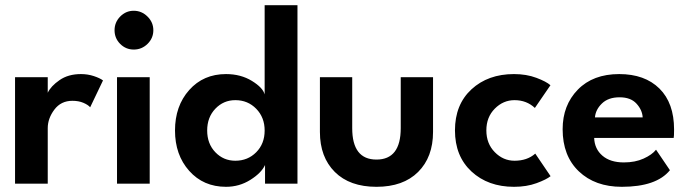

<svg xmlns="http://www.w3.org/2000/svg" viewBox="-20 -708 2658 740"><path d="M164 0H38V-410.5H164V-350.5Q176 -376 209.5 -399.2Q243 -422.5 292 -422.5Q318 -422.5 341.5 -414.8Q365 -407 377 -398L327.5 -294.5Q319.5 -304 301.2 -311.8Q283 -319.5 259 -319.5Q215 -319.5 189.5 -285.5Q164 -251.5 164 -214Z M495.5 -517Q465 -517 443.2 -538.8Q421.5 -560.5 421.5 -591.5Q421.5 -622 443.2 -644.2Q465 -666.5 495.5 -666.5Q526 -666.5 548.5 -644.2Q571 -622 571 -591.5Q571 -561 548.8 -539Q526.5 -517 495.5 -517ZM431 0V-410.5H557V0Z M1126.5 0H1001.5V-72Q987.5 -41.5 945 -14.8Q902.5 12 851 12Q764 12 709.2 -49.5Q654.5 -111 654.5 -205Q654.5 -299.5 709.2 -361Q764 -422.5 851 -422.5Q908 -422.5 950.8 -396.2Q993.5 -370 1000 -344V-688H1126.5ZM887 -88.5Q935 -88.5 967.5 -121.2Q1000 -154 1000 -205Q1000 -255.5 967.5 -288.8Q935 -322 887 -322Q841.5 -322 810 -289Q778.5 -256 778.5 -205Q778.5 -154 810 -121.2Q841.5 -88.5 887 -88.5Z M1337.5 -214Q1337.5 -93 1431 -93Q1524.5 -93 1524.5 -214V-410.5H1649V-199.5Q1649 -102.5 1591.5 -45.2Q1534 12 1431 12Q1328 12 1270.5 -45.2Q1213 -102.5 1213 -199.5V-410.5H1337.5Z M1963 -88.5Q2012 -88.5 2043 -116L2102 -29Q2086 -16 2047.8 -2Q2009.5 12 1961 12Q1861 12 1797.2 -47Q1733.5 -106 1733.5 -205.5Q1733.5 -305 1797.2 -363.8Q1861 -422.5 1961 -422.5Q2009 -422.5 2047.5 -408Q2086 -393.5 2101.5 -379.5L2041.5 -292Q2009.5 -322 1963 -322Q1919.5 -322 1887 -289.2Q1854.5 -256.5 1854.5 -205.5Q1854.5 -154.5 1887 -121.5Q1919.5 -88.5 1963 -88.5Z M2270 -176.5Q2271.5 -134 2301.8 -108Q2332 -82 2384.5 -82Q2428 -82 2460.5 -96.8Q2493 -111.5 2508.5 -131L2562 -52Q2510 12 2376.5 12Q2273.5 12 2211 -47.5Q2148.5 -107 2148.5 -210Q2148.5 -302.5 2207 -362.5Q2265.5 -422.5 2366.5 -422.5Q2465 -422.5 2521.5 -366.8Q2578 -311 2578 -209Q2578 -181.5 2576.5 -176.5ZM2457 -255.5Q2455.5 -284 2433.2 -308.5Q2411 -333 2368 -333Q2324.5 -333 2300 -309.2Q2275.5 -285.5 2273 -255.5Z"/></svg>

Font: League Spartan SemiBold
Style: Regular
Weight: 600
Foundry: The League of Moveable Type
Version: Version 2.002